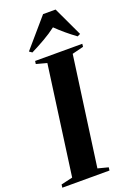

<svg xmlns="http://www.w3.org/2000/svg" viewBox="-201 -1047 764 1111"><g transform="rotate(-20 180.5 -491.0)"><path d="M-20.5 0 -18 -19 53 -35.5 145 -707.5 80 -725 82.5 -743H373L371 -725L301 -707.5L208.5 -35.5L272.5 -19L270 0ZM67.5 -806.5 218.5 -982H295.5L380.5 -801L362.5 -792.5Q331 -815.5 301.2 -840.5Q271.5 -865.5 246 -890.5Q210.5 -863.5 169 -839.8Q127.5 -816 84.5 -794.5Z"/></g></svg>

Font: Merriweather 144pt
Style: Bold Italic
Weight: 700
Italic angle: -7.8°
Version: Version 2.101